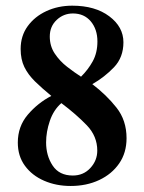

<svg xmlns="http://www.w3.org/2000/svg" viewBox="-20 -630 498 663"><path d="M417 -152.8Q417 -102.5 391.6 -65.7Q366.2 -28.8 322.5 -8.3Q278.8 12.2 224.1 12.2Q173.8 12.2 132.3 -5.9Q90.8 -23.9 66.2 -57.4Q41.5 -90.8 41.5 -137.7Q41.5 -193.4 75.9 -233.9Q110.4 -274.4 157.2 -298.8Q124.5 -325.7 100.8 -348.9Q77.1 -372.1 64.2 -398.4Q51.3 -424.8 51.3 -460.9Q51.3 -505.9 75.4 -539.3Q99.6 -572.8 140.1 -591.6Q180.7 -610.4 229.5 -610.4Q308.6 -610.4 357.4 -573.7Q406.2 -537.1 406.2 -483.9Q406.2 -432.1 373.8 -397.9Q341.3 -363.8 298.8 -339.4Q347.7 -302.2 382.3 -258.3Q417 -214.4 417 -152.8ZM316.4 -486.8Q316.4 -528.8 293.5 -556.2Q270.5 -583.5 231.9 -583.5Q199.2 -583.5 175.5 -561Q151.9 -538.6 151.9 -503.9Q151.9 -470.7 169.2 -444.8Q186.5 -418.9 211.7 -399.4Q236.8 -379.9 259.8 -365.2Q284.2 -389.2 300.3 -418.5Q316.4 -447.8 316.4 -486.8ZM315.9 -109.9Q315.9 -159.7 279.8 -197.3Q243.7 -234.9 191.9 -273.9Q165 -250.5 152.1 -212.6Q139.2 -174.8 139.2 -138.2Q139.2 -92.3 161.9 -58.1Q184.6 -23.9 231.4 -23.9Q268.1 -23.9 292 -49.8Q315.9 -75.7 315.9 -109.9Z"/></svg>

Font: Scheherazade New SemiBold
Style: Regular
Weight: 600
Designer: SIL International
Foundry: SIL International
Version: Version 4.000